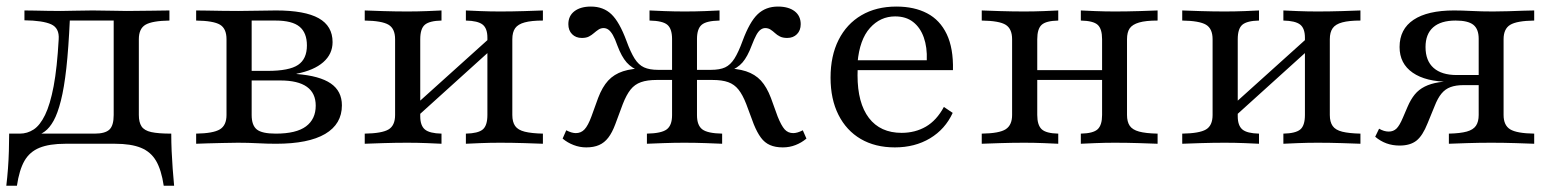

<svg xmlns="http://www.w3.org/2000/svg" viewBox="-22 -447 4822 597"><path d="M-2.4 130.6Q0.8 104 2.8 77Q4.8 50 5.6 22.6Q6.5 -4.8 6.5 -31.5H271.8Q304.8 -31.5 318.1 -44Q331.5 -56.5 331.5 -89.5V-385.5L334.7 -383.1H190.3L195.2 -386.3Q191.1 -296.8 184.3 -235.1Q177.4 -173.4 167.3 -133.9Q157.3 -94.4 144.8 -71.8Q132.3 -49.2 117.3 -38.3Q102.4 -27.4 85.5 -23.4L39.5 -31.5Q62.9 -31.5 82.7 -44.4Q102.4 -57.3 118.1 -89.5Q133.9 -121.8 144.8 -179Q155.6 -236.3 160.5 -325Q162.9 -359.7 137.1 -371.4Q111.3 -383.1 54 -383.9V-414.5Q66.9 -414.5 85.5 -414.1Q104 -413.7 125.4 -413.3Q146.8 -412.9 166.9 -412.9Q187.9 -412.9 212.1 -413.7Q236.3 -414.5 266.1 -414.5Q297.6 -414.5 322.6 -413.7Q347.6 -412.9 372.6 -412.9Q409.7 -412.9 447.6 -413.7Q485.5 -414.5 504.8 -414.5V-383.1Q451.6 -382.3 430.6 -370.2Q409.7 -358.1 409.7 -325V-89.5Q409.7 -66.9 418.1 -54Q426.6 -41.1 448.4 -36.3Q470.2 -31.5 510.5 -31.5Q510.5 -4.8 511.7 22.6Q512.9 50 514.9 77Q516.9 104 519.4 130.6H487.1Q479.8 81.5 463.3 53.2Q446.8 25 416.1 12.5Q385.5 0 335.5 0H181.5Q131.5 0 100.8 12.5Q70.2 25 54 53.2Q37.9 81.5 30.6 130.6Z M587.9 0V-31.5Q641.1 -32.3 661.7 -44.8Q682.3 -57.3 682.3 -89.5V-325Q682.3 -358.1 662.1 -370.2Q641.9 -382.3 587.9 -383.1V-414.5Q600 -414.5 621.8 -414.1Q643.5 -413.7 669 -413.3Q694.4 -412.9 718.5 -412.9Q750.8 -412.9 779.8 -413.7Q808.9 -414.5 836.3 -414.5Q925.8 -414.5 969 -390.3Q1012.1 -366.1 1012.1 -316.1Q1012.1 -279 983.1 -253.6Q954 -228.2 900 -217.7V-216.9Q971.8 -211.3 1006.5 -187.5Q1041.1 -163.7 1041.1 -119.4Q1041.1 -61.3 989.1 -30.6Q937.1 0 836.3 0Q808.9 0 779.4 -1.6Q750 -3.2 717.7 -3.2Q695.2 -3.2 669.8 -2.4Q644.4 -1.6 622.6 -1.2Q600.8 -0.8 587.9 0ZM835.5 -31.5Q899.2 -31.5 929.4 -54Q959.7 -76.6 959.7 -118.5Q959.7 -157.3 932.3 -177Q904.8 -196.8 849.2 -196.8H732.3V-226.6H809.7Q877.4 -226.6 904.8 -245.2Q932.3 -263.7 932.3 -305.6Q932.3 -345.2 909.3 -364.1Q886.3 -383.1 834.7 -383.1H754.8L760.5 -387.9V-89.5Q760.5 -57.3 776.6 -44.4Q792.7 -31.5 835.5 -31.5Z M1426.6 0V-31.5Q1464.5 -32.3 1479 -44.4Q1493.5 -56.5 1493.5 -89.5V-329.8Q1493.5 -358.9 1478.6 -370.6Q1463.7 -382.3 1426.6 -383.1V-414.5Q1441.9 -413.7 1471.8 -412.5Q1501.6 -411.3 1533.1 -411.3Q1570.2 -411.3 1608.5 -412.5Q1646.8 -413.7 1666.1 -414.5V-383.1Q1630.6 -383.1 1609.7 -377.4Q1588.7 -371.8 1579.8 -359.3Q1571 -346.8 1571 -325V-89.5Q1571 -67.7 1579.8 -55.2Q1588.7 -42.7 1609.7 -37.5Q1630.6 -32.3 1666.1 -31.5V0Q1646.8 -0.8 1608.5 -2Q1570.2 -3.2 1533.1 -3.2Q1501.6 -3.2 1471.8 -2Q1441.9 -0.8 1426.6 0ZM1112.1 0V-31.5Q1165.3 -32.3 1185.9 -44.4Q1206.5 -56.5 1206.5 -89.5V-325Q1206.5 -358.1 1185.9 -370.2Q1165.3 -382.3 1112.1 -383.1V-414.5Q1130.6 -413.7 1169.4 -412.5Q1208.1 -411.3 1244.4 -411.3Q1275.8 -411.3 1306 -412.5Q1336.3 -413.7 1350.8 -414.5V-383.1Q1313.7 -382.3 1299.2 -370.2Q1284.7 -358.1 1284.7 -325V-85.5Q1284.7 -56.5 1299.2 -44.4Q1313.7 -32.3 1350.8 -31.5V0Q1336.3 -0.8 1306 -2Q1275.8 -3.2 1244.4 -3.2Q1208.1 -3.2 1169.4 -2Q1130.6 -0.8 1112.1 0ZM1271.8 -81.5 1254 -106.5 1505.6 -333.1 1523.4 -308.9Z M2412.1 11.3Q2388.7 11.3 2372.2 4Q2355.6 -3.2 2344 -19Q2332.3 -34.7 2321.8 -60.5L2298.4 -123.4Q2287.1 -152.4 2274.2 -168.5Q2261.3 -184.7 2242.3 -191.5Q2223.4 -198.4 2192.7 -198.4H2128.2V-229.8H2188.7Q2216.1 -229.8 2232.7 -237.5Q2249.2 -245.2 2261.7 -264.9Q2274.2 -284.7 2287.1 -320.2Q2308.9 -379 2333.9 -402.8Q2358.9 -426.6 2396.8 -426.6Q2429.8 -426.6 2448.8 -412.1Q2467.7 -397.6 2467.7 -371.8Q2467.7 -352.4 2456 -340.7Q2444.4 -329 2425.8 -329Q2412.1 -329 2403.2 -333.5Q2394.4 -337.9 2387.9 -344Q2381.5 -350 2374.2 -354.8Q2366.9 -359.7 2357.3 -359.7Q2350 -359.7 2343.1 -354.8Q2336.3 -350 2329.8 -338.3Q2323.4 -326.6 2315.3 -305.6Q2302.4 -271 2286.7 -252.8Q2271 -234.7 2245.2 -225.8L2225.8 -234.7Q2269.4 -234.7 2297.6 -225.4Q2325.8 -216.1 2344 -196.4Q2362.1 -176.6 2375 -142.7L2396 -84.7Q2407.3 -56.5 2417.7 -44.8Q2428.2 -33.1 2444.4 -33.1Q2457.3 -33.1 2474.2 -41.9L2485.5 -16.1Q2470.2 -3.2 2451.6 4Q2433.1 11.3 2412.1 11.3ZM1800.8 11.3Q1780.6 11.3 1761.7 4Q1742.7 -3.2 1727.4 -16.1L1738.7 -41.9Q1755.6 -33.1 1768.5 -33.1Q1784.7 -33.1 1795.6 -44.8Q1806.5 -56.5 1816.9 -84.7L1837.9 -142.7Q1850.8 -176.6 1869 -196.4Q1887.1 -216.1 1915.3 -225.4Q1943.5 -234.7 1987.1 -234.7L1967.7 -225.8Q1942.7 -234.7 1926.6 -252.8Q1910.5 -271 1897.6 -305.6Q1890.3 -326.6 1883.5 -338.3Q1876.6 -350 1869.8 -354.8Q1862.9 -359.7 1854.8 -359.7Q1846 -359.7 1838.7 -354.8Q1831.5 -350 1824.6 -344Q1817.7 -337.9 1809.3 -333.5Q1800.8 -329 1787.1 -329Q1768.5 -329 1756.9 -340.7Q1745.2 -352.4 1745.2 -371.8Q1745.2 -397.6 1764.1 -412.1Q1783.1 -426.6 1815.3 -426.6Q1854 -426.6 1879 -402.8Q1904 -379 1925.8 -320.2Q1938.7 -284.7 1951.2 -264.9Q1963.7 -245.2 1980.6 -237.5Q1997.6 -229.8 2024.2 -229.8H2084.7V-198.4H2020.2Q1990.3 -198.4 1971 -191.5Q1951.6 -184.7 1938.7 -168.5Q1925.8 -152.4 1914.5 -123.4L1891.1 -60.5Q1881.5 -34.7 1869.4 -19Q1857.3 -3.2 1840.7 4Q1824.2 11.3 1800.8 11.3ZM1989.5 0V-31.5Q2034.7 -32.3 2051.2 -44.8Q2067.7 -57.3 2067.7 -88.7V-325.8Q2067.7 -357.3 2053.2 -369.8Q2038.7 -382.3 1997.6 -383.1V-414.5Q2012.9 -413.7 2044 -412.5Q2075 -411.3 2106.5 -411.3Q2140.3 -411.3 2170.2 -412.5Q2200 -413.7 2215.3 -414.5V-383.1Q2174.2 -382.3 2159.7 -369.8Q2145.2 -357.3 2145.2 -325.8V-88.7Q2145.2 -57.3 2161.7 -44.8Q2178.2 -32.3 2223.4 -31.5V0Q2206.5 -0.8 2173 -2Q2139.5 -3.2 2105.6 -3.2Q2074.2 -3.2 2040.7 -2Q2007.3 -0.8 1989.5 0Z M2760.5 11.3Q2699.2 11.3 2654.4 -14.9Q2609.7 -41.1 2585.1 -89.9Q2560.5 -138.7 2560.5 -205.6Q2560.5 -273.4 2585.5 -323Q2610.5 -372.6 2656.5 -399.6Q2702.4 -426.6 2765.3 -426.6Q2821 -426.6 2860.9 -405.6Q2900.8 -384.7 2921.8 -340.7Q2942.7 -296.8 2941.1 -229H2612.1L2611.3 -259.7H2859.7Q2861.3 -300 2850.4 -330.6Q2839.5 -361.3 2817.3 -378.6Q2795.2 -396 2761.3 -396Q2715.3 -396 2683.1 -360.1Q2650.8 -324.2 2644.4 -252.4L2646 -250.8Q2645.2 -241.9 2644.8 -232.7Q2644.4 -223.4 2644.4 -212.9Q2644.4 -126.6 2679.8 -80.2Q2715.3 -33.9 2781.5 -33.9Q2823.4 -33.9 2856.9 -53.2Q2890.3 -72.6 2912.9 -114.5L2940.3 -96Q2916.9 -45.2 2869.8 -16.9Q2822.6 11.3 2760.5 11.3Z M3338.7 0V-31.5Q3377.4 -32.3 3391.1 -45.2Q3404.8 -58.1 3404.8 -89.5V-325Q3404.8 -357.3 3391.1 -369.8Q3377.4 -382.3 3338.7 -383.1V-414.5Q3354 -413.7 3383.9 -412.5Q3413.7 -411.3 3444.4 -411.3Q3481.5 -411.3 3519.8 -412.5Q3558.1 -413.7 3577.4 -414.5V-383.1Q3540.3 -383.1 3519.8 -377Q3499.2 -371 3490.7 -358.9Q3482.3 -346.8 3482.3 -325V-89.5Q3482.3 -68.5 3490.7 -56Q3499.2 -43.5 3519.8 -37.9Q3540.3 -32.3 3577.4 -31.5V0Q3558.1 -0.8 3519.8 -2Q3481.5 -3.2 3444.4 -3.2Q3413.7 -3.2 3383.9 -2Q3354 -0.8 3338.7 0ZM3030.6 0V-31.5Q3085.5 -32.3 3105.2 -45.2Q3125 -58.1 3125 -89.5V-325Q3125 -357.3 3105.2 -369.8Q3085.5 -382.3 3030.6 -383.1V-414.5Q3049.2 -413.7 3087.9 -412.5Q3126.6 -411.3 3162.9 -411.3Q3193.5 -411.3 3223.4 -412.5Q3253.2 -413.7 3268.5 -414.5V-383.1Q3230.6 -382.3 3216.9 -369.8Q3203.2 -357.3 3203.2 -325V-89.5Q3203.2 -58.1 3216.9 -45.2Q3230.6 -32.3 3268.5 -31.5V0Q3253.2 -0.8 3223.4 -2Q3193.5 -3.2 3162.9 -3.2Q3126.6 -3.2 3087.9 -2Q3049.2 -0.8 3030.6 0ZM3175 -198.4V-229H3433.1V-198.4Z M3968.5 0V-31.5Q4006.5 -32.3 4021 -44.4Q4035.5 -56.5 4035.5 -89.5V-329.8Q4035.5 -358.9 4020.6 -370.6Q4005.6 -382.3 3968.5 -383.1V-414.5Q3983.9 -413.7 4013.7 -412.5Q4043.5 -411.3 4075 -411.3Q4112.1 -411.3 4150.4 -412.5Q4188.7 -413.7 4208.1 -414.5V-383.1Q4172.6 -383.1 4151.6 -377.4Q4130.6 -371.8 4121.8 -359.3Q4112.9 -346.8 4112.9 -325V-89.5Q4112.9 -67.7 4121.8 -55.2Q4130.6 -42.7 4151.6 -37.5Q4172.6 -32.3 4208.1 -31.5V0Q4188.7 -0.8 4150.4 -2Q4112.1 -3.2 4075 -3.2Q4043.5 -3.2 4013.7 -2Q3983.9 -0.8 3968.5 0ZM3654 0V-31.5Q3707.3 -32.3 3727.8 -44.4Q3748.4 -56.5 3748.4 -89.5V-325Q3748.4 -358.1 3727.8 -370.2Q3707.3 -382.3 3654 -383.1V-414.5Q3672.6 -413.7 3711.3 -412.5Q3750 -411.3 3786.3 -411.3Q3817.7 -411.3 3848 -412.5Q3878.2 -413.7 3892.7 -414.5V-383.1Q3855.6 -382.3 3841.1 -370.2Q3826.6 -358.1 3826.6 -325V-85.5Q3826.6 -56.5 3841.1 -44.4Q3855.6 -32.3 3892.7 -31.5V0Q3878.2 -0.8 3848 -2Q3817.7 -3.2 3786.3 -3.2Q3750 -3.2 3711.3 -2Q3672.6 -0.8 3654 0ZM3813.7 -81.5 3796 -106.5 4047.6 -333.1 4065.3 -308.9Z M4483.1 0V-31.5Q4518.5 -32.3 4538.7 -37.9Q4558.9 -43.5 4567.3 -56Q4575.8 -68.5 4575.8 -89.5V-326.6Q4575.8 -356.5 4559.3 -369.8Q4542.7 -383.1 4504 -383.1Q4458.1 -383.1 4434.3 -362.1Q4410.5 -341.1 4410.5 -300.8Q4410.5 -258.1 4435.5 -235.9Q4460.5 -213.7 4507.3 -213.7H4609.7V-192.7H4485.5Q4411.3 -192.7 4370.6 -221Q4329.8 -249.2 4329.8 -300.8Q4329.8 -356.5 4373.4 -385.5Q4416.9 -414.5 4499.2 -414.5Q4523.4 -414.5 4554 -412.9Q4584.7 -411.3 4620.2 -411.3Q4642.7 -411.3 4667.3 -412.1Q4691.9 -412.9 4713.7 -413.7Q4735.5 -414.5 4748.4 -414.5V-383.1Q4694.4 -382.3 4673.8 -369.8Q4653.2 -357.3 4653.2 -325V-89.5Q4653.2 -57.3 4673.8 -44.8Q4694.4 -32.3 4748.4 -31.5V0Q4729 -0.8 4691.1 -2Q4653.2 -3.2 4614.5 -3.2Q4577.4 -3.2 4539.9 -2Q4502.4 -0.8 4483.1 0ZM4329.8 5.6Q4308.1 5.6 4289.1 -1.2Q4270.2 -8.1 4254 -21.8L4266.1 -46.8Q4281.5 -37.9 4296 -37.9Q4310.5 -37.9 4320.2 -47.2Q4329.8 -56.5 4340.3 -81.5L4354.8 -115.3Q4364.5 -137.9 4377 -153.2Q4389.5 -168.5 4408.1 -177.8Q4426.6 -187.1 4452 -191.1Q4477.4 -195.2 4512.9 -195.2H4597.6V-182.3H4528.2Q4504.8 -182.3 4488.3 -176.2Q4471.8 -170.2 4460.1 -156Q4448.4 -141.9 4438.7 -116.9L4416.9 -63.7Q4401.6 -25 4382.3 -9.7Q4362.9 5.6 4329.8 5.6Z"/></svg>

Font: Playfair 12pt
Style: Regular
Weight: 400
Designer: Claus Eggers Sørensen
Foundry: Claus Eggers Sørensen
Version: Version 2.000;gftools[0.9.28]